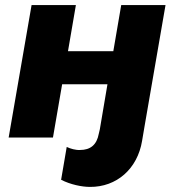

<svg xmlns="http://www.w3.org/2000/svg" viewBox="-20 -540 685 754"><path d="M456 -520 425 -339H247L278 -520H104L14 0H188L224 -209H402L372 -32L368 -15C360 29 335 49 294 49C278 50 256 44 242 37L220 166C257 185 302 194 333 194C438 195 520 123 538 13L548 -46L630 -520Z"/></svg>

Font: Fixel Display 20240404 ExBold
Style: Italic
Weight: 800
Italic angle: -10°
Designer: AlfaBravo + MacPaw
Foundry: Kyrylo Tkachov, Marchela Mozhyna, Serhii Makarenko, Maria Weinstein, Zakhar Kryvoshyya
Version: Version 1.211;Glyphs 3.2 (3225)